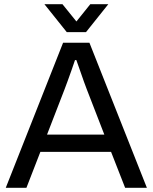

<svg xmlns="http://www.w3.org/2000/svg" viewBox="-20 -888 722 908"><path d="M7.3 0 278.4 -686H402.9L674.6 0H571.7L505.2 -169.9H171L105 0ZM202.4 -251.4H473.4L390.1 -466.4Q385.6 -478 376.9 -501.9Q368.2 -525.8 358.8 -553.6Q349.4 -581.5 341.1 -603.8H334.7Q328.2 -584.2 319 -558.2Q309.8 -532.2 300.9 -507.6Q292 -483 285.6 -466.4ZM190.2 -868H275.5L363.2 -759.4L319.2 -758.9L406.9 -868H492.1L386.7 -736H295.8Z"/></svg>

Font: Archivo Variable SemiBold
Style: Regular
Weight: 600
Designer: Hector Gatti
Foundry: Omnibus-Type
Version: Version 2.001